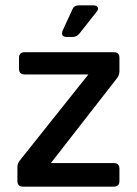

<svg xmlns="http://www.w3.org/2000/svg" viewBox="-20 -697 511 717"><path d="M66 0Q45 0 45 -21V-73Q45 -87 55 -99L310 -419H72Q51 -419 51 -440V-481Q51 -502 72 -502H405Q426 -502 426 -481V-431Q426 -417 417 -405L170 -88H405Q426 -88 426 -67V-21Q426 0 405 0ZM230 -559Q205 -559 214 -583L250 -661Q256 -677 274 -677H328Q341 -677 345 -669.5Q349 -662 340 -652L276 -571Q266 -559 251 -559Z"/></svg>

Font: Pitagon Sans Medium
Style: Regular
Weight: 500
Designer: Travis Tran
Foundry: Pitagon
Version: Version 1.001; ttfautohint (v1.8.4.7-5d5b);gftools[0.9.26]